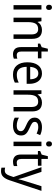

<svg xmlns="http://www.w3.org/2000/svg" viewBox="1314 -2092 1018 3685"><g transform="rotate(90 1822.5 -249.0)"><path d="M122 -738Q143 -738 157 -724Q171 -710 171 -681Q171 -653 157 -639Q143 -625 122 -625Q100 -625 85.5 -639Q71 -653 71 -681Q71 -710 85 -724Q99 -738 122 -738ZM163 -536V0H78V-536Z M554 -546Q639 -546 682 -500Q725 -454 725 -355V0H640V-345Q640 -473 539 -473Q464 -473 434 -424.5Q404 -376 404 -278V0H319V-536H387L399 -463H404Q427 -505 467.5 -525.5Q508 -546 554 -546Z M1039 -62Q1056 -62 1074 -65Q1092 -68 1105 -73V-6Q1071 10 1020 10Q961 10 922 -24.5Q883 -59 883 -148V-468H816V-511L885 -541L915 -659H968V-536H1099V-468H968V-153Q968 -62 1039 -62Z M1388 -546Q1451 -546 1496 -515.5Q1541 -485 1564.5 -430.5Q1588 -376 1588 -306V-252H1262Q1266 -63 1414 -63Q1457 -63 1492 -72Q1527 -81 1565 -100V-25Q1528 -7 1491.5 1.5Q1455 10 1408 10Q1297 10 1236 -63Q1175 -136 1175 -264Q1175 -398 1232 -472Q1289 -546 1388 -546ZM1387 -476Q1332 -476 1300.5 -436Q1269 -396 1263 -320H1501Q1501 -387 1473.5 -431.5Q1446 -476 1387 -476Z M1947 -546Q2032 -546 2075 -500Q2118 -454 2118 -355V0H2033V-345Q2033 -473 1932 -473Q1857 -473 1827 -424.5Q1797 -376 1797 -278V0H1712V-536H1780L1792 -463H1797Q1820 -505 1860.5 -525.5Q1901 -546 1947 -546Z M2580 -147Q2580 -70 2529 -30Q2478 10 2389 10Q2340 10 2303 1.5Q2266 -7 2238 -23V-104Q2266 -87 2306.5 -74.5Q2347 -62 2389 -62Q2445 -62 2471 -83Q2497 -104 2497 -140Q2497 -171 2473.5 -193Q2450 -215 2384 -243Q2338 -263 2305.5 -284Q2273 -305 2255 -333.5Q2237 -362 2237 -405Q2237 -471 2287.5 -508.5Q2338 -546 2420 -546Q2463 -546 2501 -537Q2539 -528 2573 -511L2543 -443Q2514 -457 2482 -466Q2450 -475 2416 -475Q2370 -475 2344.5 -457Q2319 -439 2319 -409Q2319 -375 2345.5 -355.5Q2372 -336 2438 -307Q2482 -287 2514 -266.5Q2546 -246 2563 -217.5Q2580 -189 2580 -147Z M2743 -738Q2764 -738 2778 -724Q2792 -710 2792 -681Q2792 -653 2778 -639Q2764 -625 2743 -625Q2721 -625 2706.5 -639Q2692 -653 2692 -681Q2692 -710 2706 -724Q2720 -738 2743 -738ZM2784 -536V0H2699V-536Z M3101 -62Q3118 -62 3136 -65Q3154 -68 3167 -73V-6Q3133 10 3082 10Q3023 10 2984 -24.5Q2945 -59 2945 -148V-468H2878V-511L2947 -541L2977 -659H3030V-536H3161V-468H3030V-153Q3030 -62 3101 -62Z M3188 -536H3278L3379 -232Q3390 -196 3400 -161.5Q3410 -127 3416 -95H3420Q3425 -120 3435 -157Q3445 -194 3458 -232L3553 -536H3643L3439 77Q3413 155 3372.5 197.5Q3332 240 3263 240Q3243 240 3227 237.5Q3211 235 3198 232V161Q3208 164 3222 166Q3236 168 3250 168Q3289 168 3313 143.5Q3337 119 3353 70L3377 0Z"/></g></svg>

Font: Noto Sans Myanmar SemiCondensed
Style: Regular
Weight: 400
Width: 4
Designer: Monotype Design Team
Foundry: Monotype Imaging Inc.
Version: Version 2.107; ttfautohint (v1.8.4.7-5d5b)